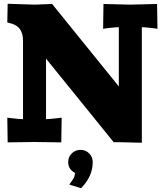

<svg xmlns="http://www.w3.org/2000/svg" viewBox="-20 -742 860 1002"><path d="M399.9 40Q427.7 40 445.8 59.1Q463.9 78.1 463.9 104Q463.9 179.2 402.8 240.2L341.8 221.2L360.8 193.8Q371.1 178.2 371.1 160.2Q335.9 141.6 335.9 104Q335.9 76.2 355 58.1Q374 40 399.9 40ZM799.8 -721.2 801.8 -591.8 777.8 -595.2Q734.9 -600.1 720.2 -600.1V2.9Q604 0 600.1 0H573.2L220.2 -436V-120.1Q234.9 -120.1 277.8 -125L301.8 -127.9L299.8 1L160.2 -1L20 1L18.1 -127.9L42 -125Q85 -120.1 100.1 -120.1V-529.8Q100.1 -601.1 42 -618.2L18.1 -625L20 -722.2L160.2 -717.8L252 -721.2L600.1 -291V-600.1Q585 -600.1 542 -595.2L518.1 -591.8L520 -721.2L660.2 -717.8Z"/></svg>

Font: Zantroke
Style: Regular
Weight: 500
Foundry: gluk
Version: Version 0.36